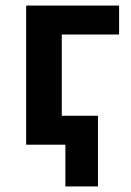

<svg xmlns="http://www.w3.org/2000/svg" viewBox="-20 -520 472 690"><path d="M215 150V0H142V-104H332V150ZM74 0V-500H408V-396H202V0Z"/></svg>

Font: Geologica Cursive Medium
Style: Regular
Weight: 500
Designer: Sindre Bremnes, Frode Helland
Foundry: Monokrom Skriftforlag AS
Version: Version 1.010;gftools[0.9.28]